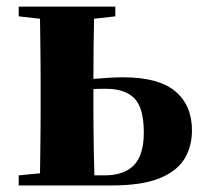

<svg xmlns="http://www.w3.org/2000/svg" viewBox="-20 -566 626 586"><path d="M268.1 -30.8H298.8Q358.4 -30.8 388.7 -61.8Q418.9 -92.8 418.9 -161.1Q418.9 -236.8 390.1 -265.9Q361.3 -294.9 305.2 -294.9Q294.4 -294.9 284.7 -294.9Q274.9 -294.9 265.1 -293.9V-237.8Q265.1 -209 265.4 -171.6Q265.6 -134.3 266.4 -97.2Q267.1 -60.1 268.1 -30.8ZM332 -516.1 267.1 -508.8Q266.1 -470.2 265.6 -418.7Q265.1 -367.2 265.1 -325.2Q289.1 -327.1 312 -328.6Q335 -330.1 356 -330.1Q463.9 -330.1 514.9 -287.4Q565.9 -244.6 565.9 -168Q565.9 -118.7 542.7 -80.8Q519.5 -43 465.8 -21.5Q412.1 0 320.8 0H37.1V-30.8L102.1 -37.1Q102.5 -65.9 103 -102.1Q103.5 -138.2 103.8 -174.1Q104 -210 104 -237.8V-308.1Q104 -335.9 103.8 -371.8Q103.5 -407.7 103 -443.8Q102.5 -480 102.1 -508.8L37.1 -516.1V-545.9H332Z"/></svg>

Font: Source Han Serif JP Heavy
Style: Regular
Weight: 900
Designer: Ryoko NISHIZUKA  (kana & ideographs); Frank Grießhammer (Latin, Greek & Cyrillic); Wenlong ZHANG  (bopomofo); Sandoll Co
Foundry: Adobe Systems Incorporated
Version: Version 1.001;PS 1.001;hotconv 16.6.54;makeotf.lib2.5.65590